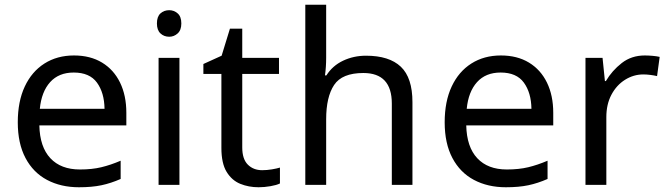

<svg xmlns="http://www.w3.org/2000/svg" viewBox="-20 -780 2818 810"><path d="M292 -546Q361 -546 410.5 -516Q460 -486 486.5 -431.5Q513 -377 513 -304V-251H146Q148 -160 192.5 -112.5Q237 -65 317 -65Q368 -65 407.5 -74.5Q447 -84 489 -102V-25Q448 -7 408 1.5Q368 10 313 10Q237 10 178.5 -21Q120 -52 87.5 -113.5Q55 -175 55 -264Q55 -352 84.5 -415Q114 -478 167.5 -512Q221 -546 292 -546ZM291 -474Q228 -474 191.5 -433.5Q155 -393 148 -321H421Q420 -389 389 -431.5Q358 -474 291 -474Z M694 -737Q714 -737 729.5 -723.5Q745 -710 745 -681Q745 -653 729.5 -639Q714 -625 694 -625Q672 -625 657 -639Q642 -653 642 -681Q642 -710 657 -723.5Q672 -737 694 -737ZM737 -536V0H649V-536Z M1086 -62Q1106 -62 1127 -65.5Q1148 -69 1161 -73V-6Q1147 1 1121 5.5Q1095 10 1071 10Q1029 10 993.5 -4.5Q958 -19 936 -55Q914 -91 914 -156V-468H838V-510L915 -545L950 -659H1002V-536H1157V-468H1002V-158Q1002 -109 1025.5 -85.5Q1049 -62 1086 -62Z M1356 -537Q1356 -497 1351 -462H1357Q1383 -503 1427.5 -524Q1472 -545 1524 -545Q1622 -545 1671 -498.5Q1720 -452 1720 -349V0H1633V-343Q1633 -472 1513 -472Q1423 -472 1389.5 -421.5Q1356 -371 1356 -277V0H1268V-760H1356Z M2093 -546Q2162 -546 2211.5 -516Q2261 -486 2287.5 -431.5Q2314 -377 2314 -304V-251H1947Q1949 -160 1993.5 -112.5Q2038 -65 2118 -65Q2169 -65 2208.5 -74.5Q2248 -84 2290 -102V-25Q2249 -7 2209 1.5Q2169 10 2114 10Q2038 10 1979.5 -21Q1921 -52 1888.5 -113.5Q1856 -175 1856 -264Q1856 -352 1885.5 -415Q1915 -478 1968.5 -512Q2022 -546 2093 -546ZM2092 -474Q2029 -474 1992.5 -433.5Q1956 -393 1949 -321H2222Q2221 -389 2190 -431.5Q2159 -474 2092 -474Z M2700 -546Q2715 -546 2732.5 -544.5Q2750 -543 2763 -540L2752 -459Q2739 -462 2723.5 -464Q2708 -466 2694 -466Q2653 -466 2617 -443.5Q2581 -421 2559.5 -380.5Q2538 -340 2538 -286V0H2450V-536H2522L2532 -438H2536Q2562 -482 2603 -514Q2644 -546 2700 -546Z"/></svg>

Font: Noto Sans Carian
Style: Regular
Weight: 400
Designer: Monotype Design Team
Foundry: Monotype Imaging Inc.
Version: Version 2.002; ttfautohint (v1.8.4.7-5d5b)